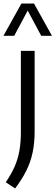

<svg xmlns="http://www.w3.org/2000/svg" viewBox="-48 -829 313 1081"><path d="M37 232 -15.5 197Q15 152.5 33.8 110.2Q52.5 68 61 21Q69.5 -26 69.5 -85V-542.5H147V-90Q147 -24.5 135.8 29.2Q124.5 83 100.2 131.8Q76 180.5 37 232ZM-28.5 -627.5 72.5 -809H143.5L244.5 -627.5H184L101 -782.5H115L32 -627.5Z"/></svg>

Font: Encode Sans SemiCondensed
Style: Regular
Weight: 400
Width: 4
Designer: Multiple Designers
Foundry: Impallari Type
Version: Version 3.002